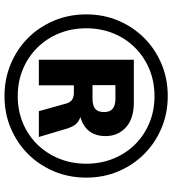

<svg xmlns="http://www.w3.org/2000/svg" viewBox="24 -780 767 855"><g transform="rotate(90 407.5 -352.5)"><path d="M408 11Q331 11 264.5 -17Q198 -45 149 -94Q100 -143 72 -209.5Q44 -276 44 -353Q44 -430 72 -496Q100 -562 149 -611Q198 -660 264 -688Q330 -716 408 -716Q485 -716 551 -688Q617 -660 666 -611Q715 -562 743 -496Q771 -430 771 -353Q771 -276 743 -209.5Q715 -143 666 -94Q617 -45 551 -17Q485 11 408 11ZM408 -48Q473 -48 528 -71Q583 -94 623.5 -135.5Q664 -177 686.5 -232.5Q709 -288 709 -353Q709 -418 686.5 -473.5Q664 -529 623.5 -570Q583 -611 528 -634Q473 -657 408 -657Q343 -657 288 -634Q233 -611 192 -570Q151 -529 128.5 -473.5Q106 -418 106 -353Q106 -288 128.5 -232.5Q151 -177 192 -135.5Q233 -94 288 -71Q343 -48 408 -48ZM246 -142V-565H436Q509 -565 547.5 -529.5Q586 -494 586 -439Q586 -381 548.5 -350.5Q511 -320 443 -320L471 -331Q504 -331 525 -314.5Q546 -298 558 -249L590 -142H475L441 -264Q435 -284 422.5 -291Q410 -298 393 -298H342L360 -310V-142ZM359 -381H420Q450 -381 464.5 -393Q479 -405 479 -432Q479 -459 464 -471Q449 -483 420 -483H359Z"/></g></svg>

Font: Mulish ExtraLight ExtraBold
Style: Regular
Weight: 800
Version: Version 3.603